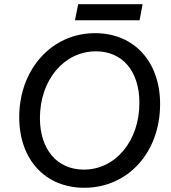

<svg xmlns="http://www.w3.org/2000/svg" viewBox="-20 -873 811 909"><path d="M379 16C586 16 738 -152 738 -380C738 -581 615 -716 430 -716C225 -716 71 -545 71 -318C71 -118 194 16 379 16ZM377 -70C250 -70 169 -166 169 -314C169 -494 283 -630 434 -630C561 -630 640 -535 640 -386C640 -206 527 -70 377 -70ZM335 -777H641L655 -853H350Z"/></svg>

Font: Uncut Sans Medium Italic
Style: Regular
Weight: 500
Italic angle: -11°
Designer: Kasper Nordkvist
Foundry: UNCUT.wtf
Version: Version 1.304;Glyphs 3.2 (3246)